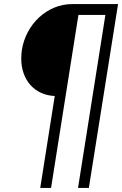

<svg xmlns="http://www.w3.org/2000/svg" viewBox="-20 -720 598 940"><path d="M333 -700C211 -700 107 -602 87 -475C85 -461 84 -446 84 -433C84 -329 149 -254 248 -250L177 200H230L364 -647H496L362 200H415L558 -700Z"/></svg>

Font: Arthouse Owned
Style: Italic
Weight: 400
Italic angle: -10°
Designer: Jeremy Tribby
Foundry: Tribby Type
Version: Version 1.000;PS 001.000;hotconv 1.0.88;makeotf.lib2.5.64775